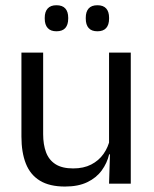

<svg xmlns="http://www.w3.org/2000/svg" viewBox="-20 -684 573 715"><path d="M140.7 -488.2V-184.5Q140.7 -145.8 151.4 -117Q162.1 -88.3 186.6 -72.6Q211.2 -56.8 252.5 -56.8Q291.5 -56.8 319.6 -71.3Q347.7 -85.7 365.4 -110.7Q383.1 -135.6 389.6 -166.8L404.1 -109.3H386.5Q378.8 -76.7 358.8 -49.2Q338.8 -21.8 305.1 -5.6Q271.4 10.7 222.1 10.7Q164.4 10.7 128.6 -11.2Q92.8 -33 76.3 -74.7Q59.8 -116.3 59.8 -175.7V-488.2ZM467 -488.2V0H386.1L389.7 -117.2L386.1 -121.9V-488.2ZM190.1 -567.5Q168.5 -567.5 157.6 -579.7Q146.6 -591.9 146.6 -614.6V-618Q146.6 -640.4 157.6 -652.4Q168.5 -664.5 190.1 -664.5Q212.5 -664.5 223.2 -652.4Q234 -640.4 234 -618V-614.6Q234 -591.9 223.2 -579.7Q212.5 -567.5 190.1 -567.5ZM342.8 -567.5Q320.8 -567.5 310.1 -579.7Q299.4 -591.9 299.4 -614.6V-618Q299.4 -640.4 310.1 -652.4Q320.8 -664.5 342.8 -664.5Q364.7 -664.5 375.5 -652.4Q386.2 -640.4 386.2 -618V-614.6Q386.2 -591.9 375.5 -579.7Q364.7 -567.5 342.8 -567.5Z"/></svg>

Font: Anek Gurmukhi Medium
Style: Regular
Weight: 500
Designer: Sarang Kulkarni (Gurmukhi), Yesha Goshar (Latin)
Foundry: Ek Type
Version: Version 1.003